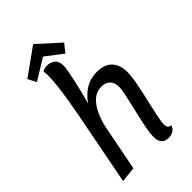

<svg xmlns="http://www.w3.org/2000/svg" viewBox="-273 -978 1082 1082"><g transform="rotate(-45 268.0 -437.0)"><path d="M390 20Q364 20 349 4.5Q334 -11 334 -48Q334 -70 340.5 -105.5Q347 -141 356.5 -181.5Q366 -222 375 -261.5Q384 -301 390.5 -332.5Q397 -364 397 -380Q397 -417 377.5 -435Q358 -453 328 -453Q286 -453 256.5 -425.5Q227 -398 209 -356Q191 -314 182 -272L129 0L37 10L125 -445L196 -421Q225 -472 268.5 -501Q312 -530 367 -530Q428 -530 458.5 -497Q489 -464 489 -409Q489 -381 482.5 -342.5Q476 -304 466.5 -261Q457 -218 447.5 -177Q438 -136 431.5 -103.5Q425 -71 425 -54Q425 -41 429.5 -32Q434 -23 451 -21Q446 0 429 10Q412 20 390 20ZM197 -409 122 -430Q130 -471 138.5 -522.5Q147 -574 153 -623.5Q159 -673 159 -708Q159 -719 158.5 -727.5Q158 -736 156 -743Q162 -748 172.5 -751Q183 -754 195 -754Q218 -754 239 -739.5Q260 -725 260 -687Q260 -675 255.5 -648Q251 -621 243.5 -587Q236 -553 227.5 -518Q219 -483 211 -454Q203 -425 197 -409ZM88 -728 62 -778 224 -894H225L354 -777L315 -728L214 -805Z"/></g></svg>

Font: Sansita Swashed Light
Style: Regular
Weight: 300
Designer: Pablo Cosgaya
Foundry: Omnibus-Type
Version: Version 1.003